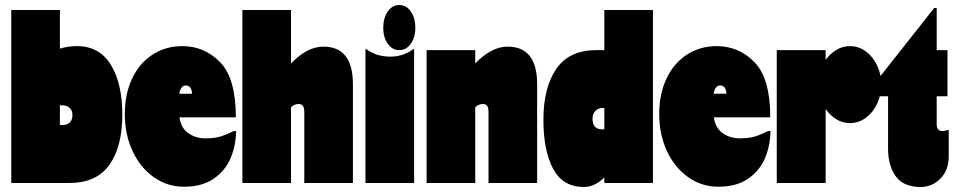

<svg xmlns="http://www.w3.org/2000/svg" viewBox="-20 -730 3825 766"><path d="M468 -273Q468 -145 416.5 -72.5Q365 0 257 0H25V-690H219V-536Q252 -546 287 -546Q377 -546 422.5 -471Q468 -396 468 -273ZM269 -272Q269 -289 258 -299.5Q247 -310 227 -310H219V-231H227Q269 -231 269 -272Z M922 -207Q921 -149 900 -99Q879 -49 832.5 -17Q786 15 714 15Q647 15 593 -23.5Q539 -62 508.5 -128Q478 -194 478 -275Q478 -355 507 -416.5Q536 -478 588.5 -512Q641 -546 707 -546Q796 -546 858.5 -481.5Q921 -417 921 -262H696Q702 -219 731.5 -198.5Q761 -178 800 -178Q829 -178 852.5 -183.5Q876 -189 912 -207ZM695 -356H746Q746 -371 739.5 -380Q733 -389 721 -389Q701 -389 695 -356Z M1388 -394V0H1194V-282Q1194 -299 1189 -307Q1184 -315 1171 -315Q1154 -315 1141 -302V0H947V-690H1141V-477Q1206 -544 1270 -544Q1388 -544 1388 -394Z M1632 0H1438V-534H1441Q1482 -504 1537 -504Q1588 -504 1629 -534H1632ZM1509 -619Q1509 -581 1527 -555.5Q1545 -530 1573 -530Q1601 -530 1619 -555.5Q1637 -581 1637 -619Q1637 -658 1619 -684Q1601 -710 1573 -710Q1545 -710 1527 -684Q1509 -658 1509 -619Z M2123 -394V0H1929V-282Q1929 -299 1924 -307Q1919 -315 1906 -315Q1889 -315 1876 -302V0H1682V-530H1876V-477Q1941 -544 2005 -544Q2123 -544 2123 -394Z M2585 -690V0H2391V-22Q2353 16 2309 16Q2226 16 2187 -56Q2148 -128 2148 -252Q2148 -381 2199.5 -455.5Q2251 -530 2359 -530H2391V-690ZM2391 -214V-299H2383Q2366 -299 2355 -287Q2344 -275 2344 -258Q2344 -234 2354 -224Q2364 -214 2383 -214Z M3054 -207Q3053 -149 3032 -99Q3011 -49 2964.5 -17Q2918 15 2846 15Q2779 15 2725 -23.5Q2671 -62 2640.5 -128Q2610 -194 2610 -275Q2610 -355 2639 -416.5Q2668 -478 2720.5 -512Q2773 -546 2839 -546Q2928 -546 2990.5 -481.5Q3053 -417 3053 -262H2828Q2834 -219 2863.5 -198.5Q2893 -178 2932 -178Q2961 -178 2984.5 -183.5Q3008 -189 3044 -207ZM2827 -356H2878Q2878 -371 2871.5 -380Q2865 -389 2853 -389Q2833 -389 2827 -356Z M3496 -393Q3496 -351 3479 -315.5Q3462 -280 3433.5 -259.5Q3405 -239 3371 -239Q3342 -239 3317 -254Q3292 -269 3274 -295V0H3079V-530H3274V-491Q3292 -516 3317 -531Q3342 -546 3371 -546Q3405 -546 3433.5 -525.5Q3462 -505 3479 -469.5Q3496 -434 3496 -393Z M3707 -698H3717V-530H3760V-346H3717V-235Q3717 -207 3740 -207Q3748 -207 3760 -211H3765V-107Q3765 -51 3732 -17.5Q3699 16 3653 16Q3584 16 3553.5 -27Q3523 -70 3523 -137V-346H3437V-356Z"/></svg>

Font: FFF_tuoi-tre Text
Style: Regular
Weight: 700
Designer: bBox Type GmbH
Foundry: bBox Type GmbH
Version: Version 1.001